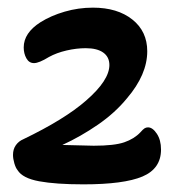

<svg xmlns="http://www.w3.org/2000/svg" viewBox="-20 -473 479 502"><path d="M26 -28Q21 -34 17.5 -46Q14 -58 14 -68Q14 -83 21.5 -93.5Q29 -104 41 -109Q149 -161 205 -210Q266 -263 266 -303Q266 -324 250 -335.5Q234 -347 204 -347Q180 -347 154 -341Q128 -335 108 -324Q82 -308 69 -308Q56 -308 49 -320.5Q42 -333 42 -349Q42 -387 86 -415Q113 -432 149 -442.5Q185 -453 223 -453Q287 -453 326 -422Q365 -391 365 -339Q365 -278 312 -216Q281 -178 236 -147Q191 -116 143 -94L225 -92Q279 -92 305 -101Q331 -110 347 -127Q354 -135 358 -137.5Q362 -140 367 -140Q379 -140 390 -123.5Q401 -107 401 -82Q401 -32 352.5 -11.5Q304 9 198 9Q126 9 82.5 1Q39 -7 26 -28Z"/></svg>

Font: AkayaTelivigala
Style: Regular
Weight: 400
Designer: Vaishnavi Murthy Yerkadithaya ( vaishnavimurthy@gmail.com ), Juan Luis Blanco Aristondo ( juan@blancoletters.com )
Version: Version 1.000